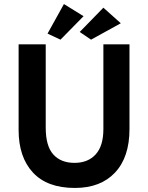

<svg xmlns="http://www.w3.org/2000/svg" viewBox="-20 -919 732 949"><path d="M350 10Q213 10 142.5 -66.5Q72 -143 72 -276V-700H206V-288Q206 -197 243.5 -155.5Q281 -114 348 -114Q415 -114 453 -156Q491 -198 491 -281V-700H620V-281Q620 -142 548.5 -66Q477 10 350 10ZM577 -804 430 -723 374 -761 491 -881ZM393 -839 279 -723 215 -753 296 -899Z"/></svg>

Font: Tilda Sans Bold
Style: Regular
Weight: 700
Designer: ParaType Ltd
Foundry: ParaType Ltd
Version: Version 1.009